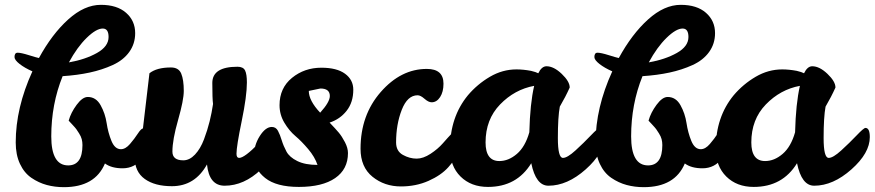

<svg xmlns="http://www.w3.org/2000/svg" viewBox="-20 -765 3617 794"><path d="M487 -69Q441 -69 414 -89Q373 9 244 9Q207 9 173.5 0Q140 -9 110 -29.5Q80 -50 62.5 -87.5Q45 -125 45 -176Q45 -319 114 -470Q82 -484 61 -500.5Q40 -517 40 -529Q40 -547 53 -547Q67 -547 99 -537Q131 -527 141 -525Q195 -624 262 -684.5Q329 -745 397 -745Q464 -745 501.5 -712Q539 -679 539 -628Q539 -584 514.5 -550Q490 -516 446 -496Q402 -476 351 -465Q300 -454 239 -450Q192 -334 192 -201Q192 -81 262 -81Q321 -81 321 -165Q321 -178 318 -189.5Q315 -201 307 -213.5Q299 -226 295.5 -231Q292 -236 278.5 -250.5Q265 -265 264 -266Q273 -299 297 -331.5Q321 -364 343 -364Q377 -364 396 -330Q415 -296 421 -256Q427 -216 441 -182Q455 -148 480 -148Q499 -148 517.5 -169.5Q536 -191 550 -212.5Q564 -234 572 -234Q583 -234 592.5 -218Q602 -202 602 -186Q602 -155 570 -112Q538 -69 487 -69ZM405 -647Q378 -647 338.5 -608.5Q299 -570 265 -507Q333 -519 381 -546Q429 -573 429 -612Q429 -647 405 -647Z M687 -486Q719 -486 729.5 -460.5Q740 -435 740 -389Q740 -351 716.5 -269Q693 -187 693 -138Q693 -102 738 -102Q764 -102 786.5 -126Q809 -150 823.5 -188.5Q838 -227 847 -263.5Q856 -300 861 -335Q858 -356 858 -422Q858 -489 962 -489Q986 -489 993.5 -473.5Q1001 -458 1001 -424Q1001 -368 979.5 -264Q958 -160 958 -129Q958 -112 969 -112Q991 -112 1050 -172.5Q1109 -233 1116 -233Q1130 -233 1130 -198Q1130 -131 1059.5 -64Q989 3 909 3Q845 3 836 -85Q786 5 691 5Q620 5 578.5 -25Q537 -55 537 -114Q537 -155 569 -216L598 -462Q628 -486 687 -486Z M1441 -394Q1441 -342 1413.5 -307Q1386 -272 1343 -258Q1368 -232 1381 -216.5Q1394 -201 1406.5 -177Q1419 -153 1419 -132Q1419 -65 1366 -28.5Q1313 8 1216 8Q1123 8 1076.5 -29Q1030 -66 1030 -119Q1030 -164 1054 -202Q1078 -240 1104 -240Q1121 -240 1129.5 -224Q1138 -208 1145 -185Q1152 -162 1164.5 -138.5Q1177 -115 1209.5 -99Q1242 -83 1293 -83Q1282 -116 1254.5 -148.5Q1227 -181 1201.5 -202.5Q1176 -224 1156 -257.5Q1136 -291 1136 -330Q1136 -401 1187.5 -443Q1239 -485 1309 -485Q1373 -485 1407 -460Q1441 -435 1441 -394ZM1257 -389Q1257 -349 1304 -299Q1344 -343 1344 -368Q1344 -399 1305 -399Z M1707 -371Q1665 -371 1641.5 -311Q1618 -251 1618 -176Q1618 -140 1646 -124.5Q1674 -109 1703 -109Q1730 -109 1760.5 -129Q1791 -149 1811.5 -172.5Q1832 -196 1851 -216Q1870 -236 1878 -236Q1896 -236 1896 -198Q1896 -173 1880 -140Q1864 -107 1834 -73.5Q1804 -40 1752 -17Q1700 6 1638 6Q1570 6 1520.5 -34Q1471 -74 1471 -150Q1471 -289 1554.5 -384.5Q1638 -480 1745 -480Q1814 -480 1814 -419Q1814 -385 1800 -363.5Q1786 -342 1765 -342Q1752 -342 1735.5 -356.5Q1719 -371 1707 -371Z M2176 -472Q2197 -467 2206 -462Q2220 -491 2240 -491Q2270 -491 2303 -459.5Q2336 -428 2336 -403Q2319 -365 2295 -324Q2287 -281 2287 -194Q2287 -112 2308 -112Q2326 -112 2360 -143Q2394 -174 2423.5 -205Q2453 -236 2460 -236Q2478 -236 2478 -198Q2478 -132 2402 -64.5Q2326 3 2248 3Q2196 3 2177 -90Q2117 8 1998 8Q1928 8 1884.5 -35Q1841 -78 1841 -150Q1841 -281 1915 -371Q1954 -417 2006 -447.5Q2058 -478 2116 -478Q2144 -478 2176 -472ZM2045 -99Q2083 -99 2117.5 -128.5Q2152 -158 2169 -218Q2172 -337 2189 -410Q2108 -395 2048 -333Q1988 -271 1988 -176Q1988 -99 2045 -99Z M2885 -69Q2839 -69 2812 -89Q2771 9 2642 9Q2605 9 2571.5 0Q2538 -9 2508 -29.5Q2478 -50 2460.5 -87.5Q2443 -125 2443 -176Q2443 -319 2512 -470Q2480 -484 2459 -500.5Q2438 -517 2438 -529Q2438 -547 2451 -547Q2465 -547 2497 -537Q2529 -527 2539 -525Q2593 -624 2660 -684.5Q2727 -745 2795 -745Q2862 -745 2899.5 -712Q2937 -679 2937 -628Q2937 -584 2912.5 -550Q2888 -516 2844 -496Q2800 -476 2749 -465Q2698 -454 2637 -450Q2590 -334 2590 -201Q2590 -81 2660 -81Q2719 -81 2719 -165Q2719 -178 2716 -189.5Q2713 -201 2705 -213.5Q2697 -226 2693.5 -231Q2690 -236 2676.5 -250.5Q2663 -265 2662 -266Q2671 -299 2695 -331.5Q2719 -364 2741 -364Q2775 -364 2794 -330Q2813 -296 2819 -256Q2825 -216 2839 -182Q2853 -148 2878 -148Q2897 -148 2915.5 -169.5Q2934 -191 2948 -212.5Q2962 -234 2970 -234Q2981 -234 2990.5 -218Q3000 -202 3000 -186Q3000 -155 2968 -112Q2936 -69 2885 -69ZM2803 -647Q2776 -647 2736.5 -608.5Q2697 -570 2663 -507Q2731 -519 2779 -546Q2827 -573 2827 -612Q2827 -647 2803 -647Z M3275 -472Q3296 -467 3305 -462Q3319 -491 3339 -491Q3369 -491 3402 -459.5Q3435 -428 3435 -403Q3418 -365 3394 -324Q3386 -281 3386 -194Q3386 -112 3407 -112Q3425 -112 3459 -143Q3493 -174 3522.5 -205Q3552 -236 3559 -236Q3577 -236 3577 -198Q3577 -132 3501 -64.5Q3425 3 3347 3Q3295 3 3276 -90Q3216 8 3097 8Q3027 8 2983.5 -35Q2940 -78 2940 -150Q2940 -281 3014 -371Q3053 -417 3105 -447.5Q3157 -478 3215 -478Q3243 -478 3275 -472ZM3144 -99Q3182 -99 3216.5 -128.5Q3251 -158 3268 -218Q3271 -337 3288 -410Q3207 -395 3147 -333Q3087 -271 3087 -176Q3087 -99 3144 -99Z"/></svg>

Font: LeckerliOne
Style: Regular
Weight: 400
Designer: Gesine Todt
Foundry: Gesine Todt
Version: Version 1.000